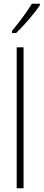

<svg xmlns="http://www.w3.org/2000/svg" viewBox="-20 -1015 235 1035"><path d="M195 -987V-995H152C120 -944 89 -902 45 -849V-837H67C106 -874 164 -940 195 -987ZM107 0V-760H70V0Z"/></svg>

Font: Noto Sans ExtraCondensed ExtraLight
Style: Regular
Weight: 200
Width: 2
Designer: Monotype Design Team
Foundry: Monotype Imaging Inc.
Version: Version 2.013